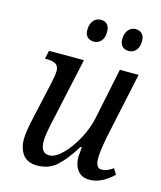

<svg xmlns="http://www.w3.org/2000/svg" viewBox="-113 -826 773 919"><g transform="rotate(15 273.5 -367.0)"><path d="M338 -81Q338 -89 342 -131H336Q291 -59 252.5 -25Q214 9 158 9Q109 9 86.5 -21Q64 -51 64 -98Q64 -133 82 -212L121 -387Q131 -431 131 -452Q131 -476 115.5 -485.5Q100 -495 70 -495H62L71 -536H244L179 -237Q158 -148 158 -112Q158 -53 200 -53Q230 -53 265.5 -88Q301 -123 330 -177Q359 -231 370 -285L422 -536H515L445 -208Q440 -184 435.5 -152Q431 -120 431 -100Q431 -52 460 -52Q474 -52 487 -57Q500 -62 517 -74L534 -46Q476 10 417 10Q378 10 358 -16Q338 -42 338 -81ZM222 -681Q222 -709 236 -726.5Q250 -744 273 -744Q293 -744 304.5 -732Q316 -720 316 -697Q316 -665 301.5 -649.5Q287 -634 267 -634Q246 -634 234 -646Q222 -658 222 -681ZM395 -681Q395 -709 409 -726.5Q423 -744 445 -744Q465 -744 477 -732Q489 -720 489 -697Q489 -665 474.5 -649.5Q460 -634 439 -634Q418 -634 406.5 -646Q395 -658 395 -681Z"/></g></svg>

Font: Noto Serif Narrow
Style: Italic
Weight: 400
Width: 4
Italic angle: -12°
Designer: Monotype Design Team
Foundry: Monotype Imaging Inc.
Version: Version 1.001